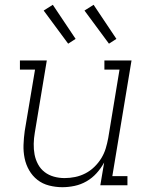

<svg xmlns="http://www.w3.org/2000/svg" viewBox="-20 -772 640 800"><path d="M240 8Q212 8 184.5 1Q157 -6 136 -22.5Q115 -39 101.5 -62.5Q88 -86 82.5 -113Q77 -140 78 -168.5Q79 -197 83 -226L126 -482H63V-520H175L125 -219Q121 -196 120.5 -173Q120 -150 124 -128.5Q128 -107 138.5 -87.5Q149 -68 166 -55Q183 -42 204.5 -36Q226 -30 249 -30Q271 -30 293 -34.5Q315 -39 335.5 -49.5Q356 -60 373 -76.5Q390 -93 402 -112.5Q414 -132 420.5 -153.5Q427 -175 431 -197L478 -482H415V-520H528L448 -38H511V0H398L414 -95Q401 -71 382.5 -50.5Q364 -30 340.5 -16.5Q317 -3 291 2.5Q265 8 240 8ZM434 -590 332 -728 370 -752 465 -610ZM264 -590 162 -728 200 -752 295 -610Z"/></svg>

Font: Iosevka Etoile XLtObl
Style: Regular
Weight: 200
Italic angle: -9°
Designer: Belleve Invis
Foundry: Belleve Invis
Version: Version 15.5.2; ttfautohint (v1.8.4)